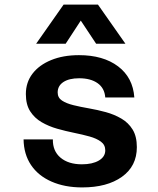

<svg xmlns="http://www.w3.org/2000/svg" viewBox="-20 -807 690 839"><path d="M339 12Q263 12 205 -13.5Q147 -39 115.5 -86Q84 -133 83 -198H211Q210 -147 244.5 -118Q279 -89 338 -89Q384 -89 412 -105.5Q440 -122 440 -150Q440 -174 421 -188Q402 -202 371.5 -210.5Q341 -219 304 -226.5Q267 -234 230 -244.5Q193 -255 162 -273Q131 -291 112 -320.5Q93 -350 93 -396Q93 -447 122 -485Q151 -523 203.5 -544.5Q256 -566 325 -566Q431 -566 496 -517Q561 -468 567 -381H440Q437 -422 406.5 -443.5Q376 -465 326 -465Q282 -465 257 -448.5Q232 -432 232 -403Q232 -380 251 -367.5Q270 -355 300.5 -347.5Q331 -340 368.5 -333.5Q406 -327 442.5 -317Q479 -307 510 -289Q541 -271 559.5 -241Q578 -211 578 -164Q578 -81 513 -34.5Q448 12 339 12ZM138 -616 258 -787H408L528 -616H400L333 -717L267 -616Z"/></svg>

Font: Azeret Mono SemiBold
Style: Regular
Weight: 600
Designer: Martin Vácha
Foundry: Displaay
Version: Version 1.002